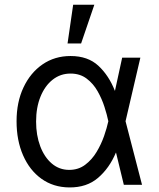

<svg xmlns="http://www.w3.org/2000/svg" viewBox="-20 -793 681 824"><path d="M277 11.4Q208.8 10.7 158 -25.7Q107.2 -62.1 79.2 -126.1Q51.1 -190 51.1 -272.7Q51.1 -354.8 80.8 -417.8Q110.4 -480.8 162.6 -516.7Q214.8 -552.6 282.7 -552.6Q357.2 -552.6 402.2 -510.8Q447.1 -469.1 473 -403.4H473.4L504.3 -545.5H582.4L518.8 -272.7L589.5 0H511.4L478 -137.8H477.3Q449.6 -71.7 400.9 -29.8Q352.3 12.1 277 11.4ZM445 -272.7 444.6 -274.1Q439.3 -300.1 428.3 -334.5Q417.3 -369 398.8 -401.6Q380.3 -434.3 351.7 -455.8Q323.2 -477.3 282.7 -477.3Q239.3 -477.3 206 -451Q172.6 -424.7 153.8 -378.2Q134.9 -331.7 134.9 -271.3Q134.9 -212.4 152.7 -165.3Q170.5 -118.3 202.4 -91.1Q234.4 -63.9 277 -63.9Q316.4 -63.9 345.5 -85.8Q374.6 -107.6 394.5 -140.8Q414.4 -174 426.7 -209.3Q438.9 -244.7 444.6 -271.3ZM269.9 -606.5 294 -772.7H384.9L328.1 -606.5Z"/></svg>

Font: Inter Alia
Style: Regular
Weight: 400
Designer: Rasmus Andersson (Latin, Greek, Cyrillic etc.) and Evan from Shavian.info (Shavian, old style figures)
Foundry: Shavian.info
Version: Version 0.001;git-37ab20767